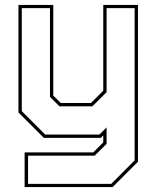

<svg xmlns="http://www.w3.org/2000/svg" viewBox="-20 -560 643 780"><path d="M158 0 55 -103V-540H196.5V-172L227 -141.5H349.5L399.5 -191.5V-540H540.5V97L437.5 200H80V59H359L399.5 18.5V-10L389.5 0ZM94 187H432L527 91.5V-527H413V-185.5L355 -128H221.5L183 -166.5V-527H68.5V-108.5L163.5 -13.5H384L413 -42.5V24.5L364.5 72.5H94Z"/></svg>

Font: Tourney Thin
Style: Regular
Weight: 100
Designer: Tyler Finck
Foundry: Etcetera Type Co
Version: Version 1.015